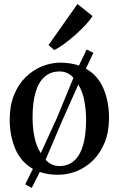

<svg xmlns="http://www.w3.org/2000/svg" viewBox="-20 -861 592 958"><path d="M138.5 76.5 106 58.5 144 -18.5Q84.5 -52.5 56.5 -118Q28.5 -183.5 28.5 -265Q28.5 -334 49.8 -386.8Q71 -439.5 107.5 -475.5Q144 -511.5 189.5 -530Q235 -548.5 283 -548.5Q309 -548 331.5 -544.5Q354 -541 374 -534L412.5 -614L446 -597.5L408.5 -518.5Q468.5 -484.5 496.2 -419.2Q524 -354 524 -272.5Q524 -203.5 502.5 -150.5Q481 -97.5 444.8 -61.5Q408.5 -25.5 363 -7.2Q317.5 11 269.5 11Q243.5 11 221 7.5Q198.5 4 178.5 -3ZM183.5 -97 264.5 -273.5 346.5 -473Q333 -488 315.8 -496.2Q298.5 -504.5 277 -504.5Q234.5 -504.5 204.2 -479.2Q174 -454 158.2 -403Q142.5 -352 142.5 -275Q142.5 -222.5 152.2 -175.8Q162 -129 183.5 -97ZM276.5 -32.5Q319 -32.5 348.8 -58Q378.5 -83.5 394 -134.8Q409.5 -186 409.5 -262.5Q409.5 -313.5 400.5 -360Q391.5 -406.5 370.5 -438.5L291.5 -261.5L207.5 -64Q221 -49 238.2 -40.8Q255.5 -32.5 276.5 -32.5ZM250.5 -611.5 222 -636 366.5 -841 441.5 -781Q430 -761.5 406.8 -736.5Q383.5 -711.5 355.2 -686.5Q327 -661.5 299.5 -641.5Q272 -621.5 251.5 -611.5Z"/></svg>

Font: Merriweather 72pt
Style: Regular
Weight: 400
Version: Version 2.100